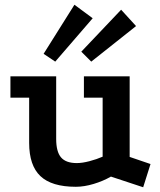

<svg xmlns="http://www.w3.org/2000/svg" viewBox="-20 -769 676 810"><path d="M448 -24Q415 -5 375 7Q335 19 300 19Q198 19 150.5 -26Q103 -71 103 -166V-357H24V-447H217V-183Q217 -129 237.5 -105Q258 -81 304 -81Q327 -81 357.5 -89Q388 -97 413 -108V-357H334V-447H527V-107L615 -77L584 21ZM294 -749 371 -692 213 -509 164 -542ZM491 -728 554 -659 365 -509 323 -551Z"/></svg>

Font: Podkova
Style: Bold
Weight: 700
Designer: Ilya Yudin
Foundry: Cyreal (www.cyreal.org)
Version: Version 2.102; ttfautohint (v1.8.1.43-b0c9)